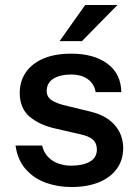

<svg xmlns="http://www.w3.org/2000/svg" viewBox="-20 -743 558 773"><path d="M267 10Q213 10 164.8 -7.2Q116.5 -24.5 83.8 -61.5Q51 -98.5 42.5 -157H149.5Q156.5 -128.5 174.2 -110.5Q192 -92.5 216.2 -84.2Q240.5 -76 266.5 -76Q313 -76 341.5 -92Q370 -108 370 -141.5Q370 -166 354.2 -180.5Q338.5 -195 303 -202.5L205 -225Q139 -239.5 99.5 -273Q60 -306.5 59.5 -367.5Q59 -413.5 82.5 -449.5Q106 -485.5 152.5 -506.2Q199 -527 267 -527Q357.5 -527 412.2 -486.8Q467 -446.5 468.5 -372H365Q359.5 -405.5 333.5 -424.2Q307.5 -443 266 -443Q223 -443 195.5 -426.5Q168 -410 168 -376Q168 -352.5 188.8 -339Q209.5 -325.5 252 -316L345 -293.5Q385 -283.5 410.5 -266.5Q436 -249.5 450.2 -229.2Q464.5 -209 470.2 -187.8Q476 -166.5 476 -148.5Q476 -98.5 450.2 -63.2Q424.5 -28 377.8 -9Q331 10 267 10ZM220 -577.5 323 -723H453L310 -577.5Z"/></svg>

Font: Public Sans Thin SemiBold
Style: Regular
Weight: 600
Version: Version 2.001